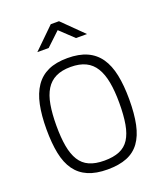

<svg xmlns="http://www.w3.org/2000/svg" viewBox="-167 -1043 988 1162"><g transform="rotate(-20 326.5 -462.0)"><path d="M324 -47Q382 -47 421.5 -63.5Q461 -80 484 -116Q507 -152 517 -208.5Q527 -265 527 -345Q527 -421 516.5 -478Q506 -535 482.5 -573.5Q459 -612 420 -631Q381 -650 324 -650Q267 -650 228 -631Q189 -612 165.5 -574Q142 -536 132 -478.5Q122 -421 122 -345Q122 -268 132 -212Q142 -156 165 -119Q188 -82 227 -64.5Q266 -47 324 -47ZM324 10Q250 10 199 -12Q148 -34 116.5 -78Q85 -122 71.5 -188.5Q58 -255 58 -345Q58 -434 72 -501.5Q86 -569 117.5 -615Q149 -661 199.5 -684Q250 -707 324 -707Q398 -707 449 -684Q500 -661 531.5 -615.5Q563 -570 577 -502Q591 -434 591 -345Q591 -252 577 -185Q563 -118 531.5 -74.5Q500 -31 449 -10.5Q398 10 324 10ZM300 -934H353L486 -803H415L327 -886L239 -803H166Z"/></g></svg>

Font: Panefresco 250wt
Style: Regular
Weight: 300
Version: Version 1.000